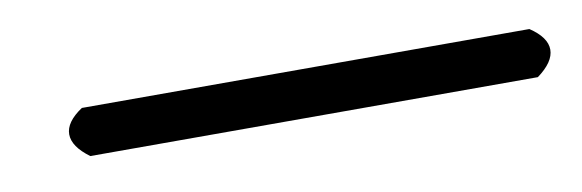

<svg xmlns="http://www.w3.org/2000/svg" viewBox="-23 -715 512 169"><g transform="rotate(-10 232.5 -630.5)"><path d="M35 -631Q35 -642 50 -652H450Q465 -642 465 -631Q465 -620 450 -609H50Q35 -620 35 -631Z"/></g></svg>

Font: Long Cang
Style: Regular
Weight: 400
Designer: ZhongQi
Foundry: ZhongQi
Version: Version 2.001